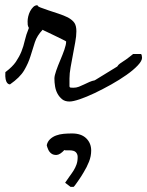

<svg xmlns="http://www.w3.org/2000/svg" viewBox="-42 -392 563 734"><path d="M-21.5 -116.2Q5.9 -136.7 19 -156.2Q32.2 -175.8 40 -195.3Q47.9 -214.8 52.7 -236.8Q57.6 -258.8 68.4 -285.2Q64.5 -292 64 -297.4Q63.5 -302.7 63.5 -310.5Q63.5 -318.4 65.9 -329.1Q68.4 -339.8 73.2 -349.1Q78.1 -358.4 85 -365.2Q91.8 -372.1 101.6 -372.1Q100.6 -368.2 112.8 -363.3Q125 -358.4 143.1 -352.5Q161.1 -346.7 181.6 -339.8Q202.1 -333 217.8 -325.2Q235.4 -315.4 242.7 -304.2Q250 -293 250 -272.5Q250 -253.9 245.6 -230.5Q241.2 -207 236.8 -183.1Q232.4 -159.2 228 -135.3Q223.6 -111.3 223.6 -91.8V-66.4Q222.7 -57.6 228 -57.1Q233.4 -56.6 238.3 -56.6Q250 -56.6 259.8 -60.5Q269.5 -64.5 279.8 -69.3Q290 -74.2 299.8 -78.6Q309.6 -83 320.3 -85L406.2 -137.7Q410.2 -144.5 416.5 -148.9Q422.9 -153.3 428.7 -157.2Q438.5 -163.1 452.1 -173.8Q459 -179.7 466.8 -185.5H496.1Q499 -185.5 500 -179.7Q501 -173.8 501 -170.9Q501 -159.2 484.4 -141.6Q467.8 -124 441.4 -105.5Q415 -86.9 382.8 -68.8Q350.6 -50.8 319.8 -36.1Q289.1 -21.5 263.2 -12.7Q237.3 -3.9 223.6 -3.9Q206.1 -3.9 195.3 -12.7Q184.6 -21.5 177.7 -34.2Q170.9 -46.9 168.5 -62Q166 -77.1 166 -91.8Q166 -102.5 172.9 -122.1Q179.7 -141.6 188.5 -162.1Q197.3 -182.6 204.1 -202.1Q210.9 -221.7 210.9 -233.4Q210.9 -234.4 196.8 -241.2Q182.6 -248 166 -256.3Q149.4 -264.6 135.3 -271Q121.1 -277.3 121.1 -278.3Q99.6 -255.9 91.3 -230.5Q83 -205.1 74.7 -177.7Q66.4 -150.4 50.3 -123Q34.2 -95.7 -3.9 -69.3Q-4.9 -69.3 -8.3 -70.3Q-11.7 -71.3 -15.1 -75.7Q-18.6 -80.1 -20.5 -89.4Q-22.5 -98.6 -21.5 -116.2ZM207 306.6Q215.8 293 224.6 281.2Q233.4 269.5 239.7 259.3Q246.1 249 250.5 236.8Q254.9 224.6 254.9 208Q254.9 197.3 248 189.9Q241.2 182.6 221.7 182.6Q209 182.6 207.5 182.6Q206.1 182.6 204.1 181.6Q187.5 199.2 175.3 200.2Q163.1 201.2 154.8 195.3Q146.5 189.5 142.1 179.2Q137.7 168.9 136.7 163.1Q139.6 149.4 149.4 140.1Q159.2 130.9 172.4 126Q185.5 121.1 201.2 119.6Q216.8 118.2 233.4 118.2Q268.6 118.2 287.6 136.7Q306.6 155.3 306.6 183.6Q306.6 205.1 298.3 226.1Q290 247.1 277.3 267.6Q274.4 273.4 268.1 282.7Q261.7 292 255.9 300.8Q250 309.6 245.1 315.9Q240.2 322.3 239.3 322.3H227.5Z"/></svg>

Font: Cedarville Cursive
Style: Regular
Weight: 400
Designer: Kimberly Geswein
Foundry: Kimberly Geswein
Version: Version 1.001 2010